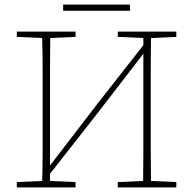

<svg xmlns="http://www.w3.org/2000/svg" viewBox="-20 -813 839 833"><path d="M491 -653V-676H745V-653L635 -648Q634 -579 634 -510Q634 -441 634 -370V-307Q634 -237 634 -167Q634 -97 635 -28L745 -23V0H491V-23L601 -28Q602 -97 602 -167Q602 -237 602 -307V-580L397 -314L197 -59V-28L308 -23V0H53V-23L163 -28Q165 -97 165 -167Q165 -237 165 -307V-370Q165 -441 165 -510Q165 -579 163 -648L53 -653V-676H308V-653L198 -648Q197 -579 197 -510Q197 -441 197 -370V-95L402 -362L602 -617V-648ZM254 -766V-793H544V-766Z"/></svg>

Font: Source Serif 4 SmText ExtraLight
Style: Regular
Weight: 200
Designer: Frank Grießhammer
Foundry: Adobe
Version: Version 4.005;hotconv 1.1.0;makeotfexe 2.6.0